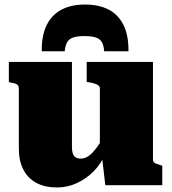

<svg xmlns="http://www.w3.org/2000/svg" viewBox="-20 -816 758 846"><path d="M355 -796Q294 -796 251 -773.5Q208 -751 185.5 -705Q163 -659 164 -590H265Q268 -617 276.5 -631Q285 -645 303 -651Q321 -657 352 -657Q383 -657 401.5 -651Q420 -645 428.5 -631Q437 -617 439 -590H546Q547 -659 524.5 -705Q502 -751 459 -773.5Q416 -796 355 -796ZM297 -543V-168Q297 -152 300.5 -140.5Q304 -129 313 -123Q322 -117 336 -117Q354 -117 371.5 -129.5Q389 -142 408.5 -169Q428 -196 449 -238L445 -140Q426 -95 393 -61.5Q360 -28 318.5 -9Q277 10 231 10Q178 10 140.5 -10Q103 -30 83 -68.5Q63 -107 63 -162V-426Q63 -438 55.5 -443.5Q48 -449 29 -452L19 -454V-543ZM654 -543V-114Q654 -106 657.5 -101.5Q661 -97 668.5 -94.5Q676 -92 688 -88L695 -86V0H444L429 -129L420 -134V-426Q420 -438 406.5 -444Q393 -450 375 -453L362 -455V-543Z"/></svg>

Font: Roboto Serif 20pt Black
Style: Regular
Weight: 900
Version: Version 1.008